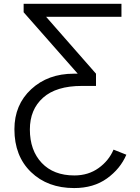

<svg xmlns="http://www.w3.org/2000/svg" viewBox="-20 -751 726 995"><path d="M54.7 -81.1Q54.7 -208 141.6 -288.6Q228.5 -369.1 362.3 -369.1H382.8L102.5 -687.5V-731.4H609.4V-664.1H218.8L477.5 -369.1V-305.7H404.3Q271.5 -305.7 203.1 -244.6Q134.8 -183.6 134.8 -80.1Q134.8 28.3 196.3 93.3Q257.8 158.2 365.2 158.2Q437.5 158.2 490.7 120.1Q543.9 82 568.4 24.4L634.8 50.8Q603.5 124 534.2 173.8Q464.8 223.6 364.3 223.6Q226.6 223.6 140.6 140.6Q54.7 57.6 54.7 -81.1Z"/></svg>

Font: Batunionen A1
Style: Regular
Weight: 400
Designer: HanYang I&C Co.,Ltd.
Foundry: HanYang I&C Co.,Ltd.
Version: Version 2.50; ttfautohint (v1.6)